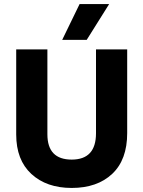

<svg xmlns="http://www.w3.org/2000/svg" viewBox="-20 -918 708 948"><path d="M287 -721 373 -898H519L408 -721ZM454 -260V-674H608V-261Q608 -129 534 -59.5Q460 10 334 10Q210 10 135 -59Q60 -128 60 -254V-674H214V-255Q214 -130 334 -130Q454 -130 454 -260Z"/></svg>

Font: Hind Bold
Style: Regular
Weight: 700
Designer: Manushi Parikh, Satya Rajpurohit
Foundry: Indian Type Foundry
Version: Version 1.201;PS 1.0;hotconv 1.0.78;makeotf.lib2.5.61930; tt